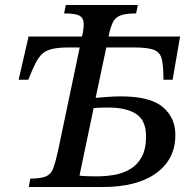

<svg xmlns="http://www.w3.org/2000/svg" viewBox="-20 -753 772 773"><path d="M392 0H96L102 -34Q145 -34 165.5 -43Q186 -52 194.5 -75.5Q203 -99 213 -143L301 -562H260Q218 -562 192.5 -556.5Q167 -551 151.5 -537.5Q136 -524 123 -498.5Q110 -473 94 -432H55L95 -606H310Q314 -622 315.5 -634Q317 -646 317 -656Q317 -680 300.5 -689.5Q284 -699 238 -699L245 -733H535L528 -699Q485 -699 464 -690.5Q443 -682 433.5 -661.5Q424 -641 417 -606H705L675 -432H638Q638 -487 631.5 -514.5Q625 -542 600.5 -552Q576 -562 519 -562H408L365 -359Q381 -360 409 -362.5Q437 -365 466 -365Q585 -365 635.5 -322Q686 -279 686 -210Q686 -112 609 -56Q532 0 392 0ZM357 -318 300 -46Q314 -44 335 -43.5Q356 -43 370 -43Q405 -43 440 -49Q475 -55 504 -72Q533 -89 550.5 -121Q568 -153 568 -204Q568 -268 528.5 -294Q489 -320 416 -320Q401 -320 384.5 -319.5Q368 -319 357 -318Z"/></svg>

Font: STIX Two Text Medium
Style: Italic
Weight: 500
Italic angle: -12°
Designer: Ross Mills, John Hudson & Paul Hanslow, Tiro Typeworks Ltd; with prior portions MicroPress Inc. and Coen Hoffman, Elsevi
Foundry: Tiro Typeworks Ltd
Version: Version 2.13 b171